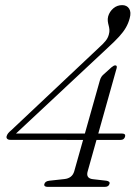

<svg xmlns="http://www.w3.org/2000/svg" viewBox="-20 -729 544 749"><path d="M369.5 -415Q372 -424 376 -429.8Q380 -435.5 385 -439.5L415 -466.5Q420 -470.5 423.2 -472.2Q426.5 -474 430 -474Q433.5 -474 435 -471.2Q436.5 -468.5 435 -463L322 -60.5Q318 -47 323.2 -39.2Q328.5 -31.5 342.5 -30L395 -24Q402 -23 405.5 -19.8Q409 -16.5 407 -11.5Q405.5 -6 401 -3Q396.5 0 389 0H165.5Q158 0 154.8 -3Q151.5 -6 153 -11Q154.5 -16.5 159.2 -19.8Q164 -23 172 -24L231.5 -30.5Q246 -32 255.8 -39.5Q265.5 -47 269.5 -60.5ZM368 -545Q382 -557.5 391.5 -569Q401 -580.5 404.5 -594Q407.5 -604.5 406.8 -613.2Q406 -622 403.8 -630Q401.5 -638 400.5 -646.8Q399.5 -655.5 402 -665.5Q407.5 -684 422.2 -696.5Q437 -709 456.5 -709Q475 -709 483.8 -695.2Q492.5 -681.5 486 -658Q481 -638.5 471 -621.2Q461 -604 444.5 -586Q428 -568 404 -546L30.5 -197L30 -208H456.5Q463 -208 466.2 -205.2Q469.5 -202.5 468 -196.5Q466.5 -190 461.8 -186.5Q457 -183 448.5 -183L20.5 -183.5Q11.5 -183.5 7.8 -187.8Q4 -192 6 -198Q7.5 -203.5 11.5 -208.8Q15.5 -214 24 -221Z"/></svg>

Font: Fraunces 72pt Soft Wonky ExtraLight
Style: Italic
Weight: 250
Italic angle: -16°
Version: Version 1.000;[b76b70a41]